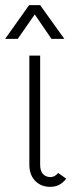

<svg xmlns="http://www.w3.org/2000/svg" viewBox="-34 -716 293 746"><path d="M162 -28Q179 -28 192 -44L223 -22Q200 10 161 10Q125 10 102.5 -13.5Q80 -37 80 -77V-500H122V-76Q122 -52 133 -40Q144 -28 162 -28ZM79 -696H122L216 -565H166L101 -660L35 -565H-14Z"/></svg>

Font: Bellota Text Light
Style: Regular
Weight: 300
Designer: Kemie Guaida
Foundry: Kemie Guaida
Version: Version 4.001